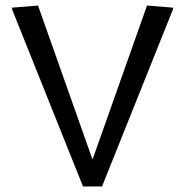

<svg xmlns="http://www.w3.org/2000/svg" viewBox="-20 -670 665 690"><path d="M23.3 -636.7V-642.5L116.7 -650L312.5 -96.7L508.3 -650L601.7 -642.5V-636.7L346.7 0H278.3Z"/></svg>

Font: Boon
Style: Regular
Weight: 400
Designer: Sungsit Sawaiwan
Foundry: FontUni
Version: Version 3.0